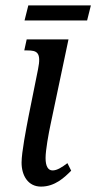

<svg xmlns="http://www.w3.org/2000/svg" viewBox="-20 -682 357 712"><path d="M71 -606H303L317 -662H85ZM132 10C184 10 219 -24 244 -49L230 -77C210 -62 192 -50 175 -50C158 -50 149 -66 149 -96C149 -125 160 -186 168 -223L234 -536H79L70 -495H81C117 -495 134 -488 121 -425L86 -251C77 -204 60 -117 60 -79C60 -31 84 10 132 10Z"/></svg>

Font: Noto Serif ExtraCondensed
Style: Italic
Weight: 400
Width: 2
Italic angle: -12°
Designer: Monotype Design Team
Foundry: Monotype Imaging Inc.
Version: Version 2.014